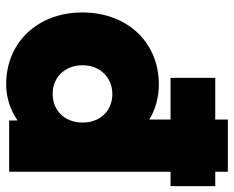

<svg xmlns="http://www.w3.org/2000/svg" viewBox="-90 -680 779 640"><g transform="rotate(90 300.0 -359.5)"><path d="M261 10C306 10 348 -5 381 -28V0H552V-538H600V-687H552V-729H378V-687H239V-538H378V-467C346 -487 305 -499 261 -499C119 -499 21 -392 21 -244C21 -97 119 10 261 10ZM197 -245C197 -302 237 -344 293 -344C349 -344 388 -303 388 -245C388 -186 349 -145 292 -145C237 -145 197 -186 197 -245Z"/></g></svg>

Font: MV Cash ExtraBold
Style: Regular
Weight: 800
Designer: Rodrigo Fuenzalida
Foundry: fragTYPE
Version: Version 1.100;Glyphs 3.1.2 (3151)